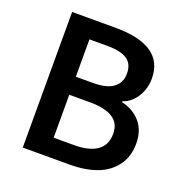

<svg xmlns="http://www.w3.org/2000/svg" viewBox="-119 -762 836 870"><g transform="rotate(20 298.5 -327.0)"><path d="M83 0V-653.8H292Q525.9 -653.8 525.9 -493.2Q525.9 -445.3 501.5 -405.5Q477.1 -365.7 435.1 -351.1V-347.2Q491.7 -334.5 525.9 -294.9Q560.1 -255.4 560.1 -191.9Q560.1 -128.4 526.9 -84.5Q493.7 -40.5 438.2 -20.3Q382.8 0 309.1 0ZM199.2 -89.8H296.9Q370.1 -89.8 408.4 -116.9Q446.8 -144 446.8 -198.2Q446.8 -249 409.2 -272.9Q371.6 -296.9 296.9 -296.9H199.2ZM199.2 -383.8H282.2Q348.1 -383.8 380.1 -408Q412.1 -432.1 412.1 -476.1Q412.1 -522.9 380.9 -543.5Q349.6 -564 284.2 -564H199.2Z"/></g></svg>

Font: Source Sans Pro Semibold
Style: Regular
Weight: 600
Designer: Paul D. Hunt
Foundry: Adobe Systems Incorporated
Version: Version 2.020;PS 2.0;hotconv 1.0.86;makeotf.lib2.5.63406